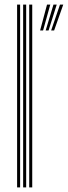

<svg xmlns="http://www.w3.org/2000/svg" viewBox="-20 -820 297 840"><path d="M107.8 0V-800H121V0ZM54.8 0V-800H68V0ZM81.2 0V-800H94.5V0ZM203.8 -686.8 242.5 -800H256.8L216.8 -686.8ZM155.5 -686.8 185.8 -800H200L168.5 -686.8ZM179.8 -686.8 214 -800H228.2L192.5 -686.8Z"/></svg>

Font: Big Shoulders Inline Display
Style: Regular
Weight: 400
Designer: Patric King
Foundry: XO Type Co
Version: Version 1.000